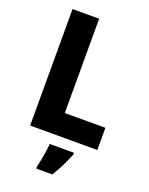

<svg xmlns="http://www.w3.org/2000/svg" viewBox="-170 -800 856 1106"><g transform="rotate(20 258.0 -246.5)"><path d="M77 0V-714H240V-136H489V0ZM368 72Q353 109 335 146Q317 183 293 221H195V208Q200 188 205 161.5Q210 135 214 108.5Q218 82 219 61H368Z"/></g></svg>

Font: Noto Sans Tamil SemiCondensed ExtraBold
Style: Regular
Weight: 800
Width: 4
Designer: Jelle Bosma - Monotype Design Team
Foundry: Monotype Imaging Inc.
Version: Version 2.004; ttfautohint (v1.8.4.7-5d5b)